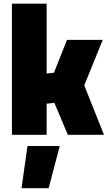

<svg xmlns="http://www.w3.org/2000/svg" viewBox="-20 -714 576 1017"><path d="M94 282.8 125.6 59.3H296.5L237.7 282.8ZM43.2 0V-694.5H227V-324.7L265.8 -328.7L334.9 -502.8H524.2L426.3 -261.9L530.7 0H339.3L268.1 -169L227 -165V0Z"/></svg>

Font: TitilliumWeb ExtraLight
Style: Regular
Weight: 400
Designer: Mohamed Gaber, Accademia di Belle Arti di Urbino and others
Foundry: Kief Type Foundry, Accademia di Belle Arti di Urbino and others
Version: Version 3.000; ttfautohint (v1.8.2)